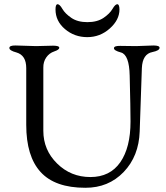

<svg xmlns="http://www.w3.org/2000/svg" viewBox="-20 -866 778 900"><path d="M465.3 -782.2Q494.6 -802.2 507.3 -824.2Q520 -846.2 529.8 -846.2Q539.6 -846.2 540 -821.8Q540 -772.9 494.6 -732.4Q449.2 -691.9 389.2 -691.9Q329.1 -691.9 284.7 -729.5Q240.2 -767.1 240.2 -821.8Q240.2 -846.2 250 -846.2Q259.8 -846.2 272.5 -824.2Q285.2 -802.2 314.5 -782.2Q343.8 -762.2 389.6 -762.2Q435.5 -762.2 465.3 -782.2ZM728 -642.1Q728 -628.9 694.8 -622.1Q647.9 -613.3 645 -546.9Q644 -535.6 634.8 -250Q630.9 -133.8 559.6 -59.6Q488.3 14.6 379.9 14.2Q237.8 14.2 170.4 -59.6Q103 -133.3 103 -280.8V-546.9Q103 -606.9 57.1 -620.1Q23.9 -628.9 23.9 -641.1Q23.9 -653.3 53.2 -652.8L148.9 -649.9L229 -651.9Q257.8 -651.9 257.8 -642.1Q257.8 -632.8 234.4 -625Q210.9 -617.2 196.8 -596.7Q182.6 -576.2 183.1 -548.8V-252.9Q183.1 -163.1 247.6 -99.6Q312 -36.1 403.8 -36.1Q495.6 -36.1 543.9 -105.5Q591.8 -174.8 591.8 -295.9Q591.8 -356.9 587.9 -511.2Q585.9 -609.4 546.9 -620.1Q513.7 -628.9 514.2 -640.1Q514.2 -651.4 543 -650.9L618.2 -649.9L699.2 -652.8Q728 -652.8 728 -642.1Z"/></svg>

Font: EBGaramond
Style: Regular
Weight: 400
Version: Version 000.012g